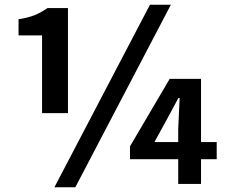

<svg xmlns="http://www.w3.org/2000/svg" viewBox="-20 -774 949 808"><path d="M266 -298V-740H180C144 -716 116 -702 58 -693V-625H157V-298ZM611 -754 209 14H297L699 -754ZM630 -176 683 -273 731 -362H736L730 -232V-176ZM892 -176H826V-442H694L527 -158V-104H730V0H826V-104H892Z"/></svg>

Font: Noto Sans T Chinese Bold
Style: Bold
Weight: 700
Designer: Ryoko NISHIZUKA (kana & ideographs); Paul D. Hunt (Latin, Greek & Cyrillic); Wenlong ZHANG (bopomofo); Sandoll Communica
Foundry: Adobe Systems Incorporated
Version: Version 1.000;PS 1;hotconv 1.0.78;makeotf.lib2.5.61930